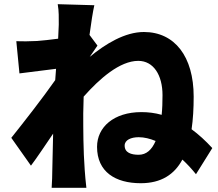

<svg xmlns="http://www.w3.org/2000/svg" viewBox="-20 -840 1040 918"><path d="M261 -722 258 -655C220 -650 184 -646 157 -644C115 -642 90 -642 58 -643L73 -489L248 -511L244 -457C184 -371 90 -251 34 -181L128 -48C156 -85 196 -145 234 -201L230 -25C230 -9 229 32 227 58H393C390 33 386 -10 385 -28C378 -124 378 -222 378 -298L380 -378C456 -464 553 -549 641 -549C714 -549 757 -481 757 -385C757 -352 756 -320 753 -291C721 -300 689 -304 656 -304C524 -304 444 -232 444 -138C444 -18 532 36 653 36C751 36 814 -6 852 -77C875 -56 897 -32 917 -7L995 -132C963 -167 930 -197 896 -222C903 -269 906 -322 906 -378C906 -570 815 -687 668 -687C577 -687 484 -630 409 -568L446 -622L408 -673C416 -733 424 -784 431 -815L256 -820C262 -786 261 -754 261 -722ZM724 -166C706 -124 680 -100 643 -100C607 -100 576 -110 576 -144C576 -171 607 -184 643 -184C670 -184 697 -177 724 -166Z"/></svg>

Font: ChiuKong Gothic MN Heavy
Style: Regular
Weight: 900
Designer: Ryoko NISHIZUKA 西塚涼子 (kana, bopomofo & ideographs); Paul D. Hunt (Latin, Greek & Cyrillic); Sandoll Communications 산돌커뮤니
Foundry: Adobe
Version: Version 1.300